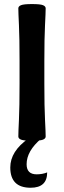

<svg xmlns="http://www.w3.org/2000/svg" viewBox="-20 -674 312 930"><path d="M201.2 -12.7Q201.2 -2.9 188.2 2.4Q175.3 7.8 134.8 7.8Q95.2 7.8 82 2.4Q68.8 -2.9 68.8 -12.7Q68.8 -33.2 71.8 -94.7Q74.7 -156.2 74.7 -267.6V-378.9Q74.7 -490.2 71.8 -551.8Q68.8 -613.3 68.8 -633.8Q68.8 -643.6 82 -648.9Q95.2 -654.3 134.8 -654.3Q175.3 -654.3 188.2 -648.9Q201.2 -643.6 201.2 -633.8Q201.2 -613.3 198 -551.8Q194.8 -490.2 194.8 -378.9V-267.6Q194.8 -156.2 198 -94.7Q201.2 -33.2 201.2 -12.7ZM128.4 235.4Q29.8 235.4 29.8 137.2Q29.8 58.6 117.7 -2.9H180.2Q108.9 57.1 108.9 121.6Q108.9 170.4 157.7 170.4Q185.1 170.4 208.5 161.1Q208.5 235.4 128.4 235.4Z"/></svg>

Font: ALMAS
Style: Bold
Weight: 700
Designer: ALMAS Font/ by Husham Jawad Kadhim, derived from the Bainsely font by/ Paul James MIller
Foundry: High-Logic / Made with FontCreator
Version: Version 1.411;September 19, 2021;FontCreator 14.0.0.2814 32-